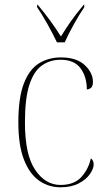

<svg xmlns="http://www.w3.org/2000/svg" viewBox="-20 -786 451 816"><path d="M237 10Q187 10 146.5 -18Q106 -46 82 -107Q58 -168 58 -266Q58 -371 81.5 -431.5Q105 -492 146 -517Q187 -542 239 -542Q305 -542 340 -509.5Q375 -477 375 -437Q375 -420 367 -413Q359 -406 349 -406Q349 -459 322.5 -495.5Q296 -532 237 -532Q193 -532 158.5 -508Q124 -484 105 -426Q86 -368 86 -266Q86 -128 129.5 -64Q173 0 237 0Q296 0 326.5 -34.5Q357 -69 366 -113Q378 -105 378 -87Q378 -69 362 -46Q346 -23 314.5 -6.5Q283 10 237 10ZM222 -606Q206 -640 182 -683Q158 -726 138 -755V-766H140Q171 -729 193.5 -698Q216 -667 239 -631Q261 -667 283 -698Q305 -729 336 -766H338V-755Q318 -726 294 -683Q270 -640 255 -606Z"/></svg>

Font: Noto Serif Display SemiCondensed Thin
Style: Regular
Weight: 100
Width: 4
Designer: Monotype Design Team
Foundry: Monotype Imaging Inc.
Version: Version 2.009